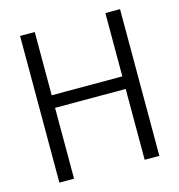

<svg xmlns="http://www.w3.org/2000/svg" viewBox="-105 -792 826 885"><g transform="rotate(-15 308.5 -350.0)"><path d="M70 -700H140V-398H477V-700H547V0H477V-338H140V0H70Z"/></g></svg>

Font: Niramit Light
Style: Regular
Weight: 300
Designer: Katatrad Aksorn Co.,Ltd.
Foundry: Cadson Demak Co.,Ltd.
Version: Version 1.000; ttfautohint (v1.6)